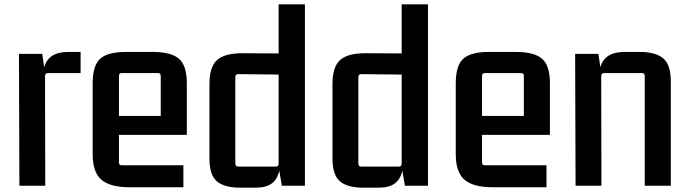

<svg xmlns="http://www.w3.org/2000/svg" viewBox="-20 -862 3190 891"><path d="M354 -621V-523H203Q189 -523 189 -509L190 0H70L68 -612H176L185 -550Q205 -621 296 -621Z M582 7Q491 7 450.5 -28Q410 -63 410 -146V-475Q410 -558 445 -589.5Q480 -621 565 -621H688Q774 -621 810.5 -589.5Q847 -558 847 -475V-236H532V-108Q532 -95 545 -95H831V7ZM545 -523Q532 -523 532 -509V-324H726V-509Q726 -523 713 -523Z M1395 -842V0H1288L1276 -70Q1268 -31 1241.5 -11Q1215 9 1166 9H1096Q1021 9 986.5 -20.5Q952 -50 952 -126V-473Q952 -553 988.5 -584.5Q1025 -616 1110 -615L1273 -614V-842ZM1085 -89H1260Q1273 -89 1273 -103V-516L1085 -518Q1072 -518 1072 -504V-103Q1072 -89 1085 -89Z M1966 -842V0H1859L1847 -70Q1839 -31 1812.5 -11Q1786 9 1737 9H1667Q1592 9 1557.5 -20.5Q1523 -50 1523 -126V-473Q1523 -553 1559.5 -584.5Q1596 -616 1681 -615L1844 -614V-842ZM1656 -89H1831Q1844 -89 1844 -103V-516L1656 -518Q1643 -518 1643 -504V-103Q1643 -89 1656 -89Z M2267 7Q2176 7 2135.5 -28Q2095 -63 2095 -146V-475Q2095 -558 2130 -589.5Q2165 -621 2250 -621H2373Q2459 -621 2495.5 -589.5Q2532 -558 2532 -475V-236H2217V-108Q2217 -95 2230 -95H2516V7ZM2230 -523Q2217 -523 2217 -509V-324H2411V-509Q2411 -523 2398 -523Z M2948 -621Q3023 -621 3058 -591Q3093 -561 3093 -485V0H2972V-509Q2972 -523 2959 -523H2784Q2770 -523 2770 -509L2771 0H2651L2649 -612H2757L2766 -550Q2786 -621 2877 -621Z"/></svg>

Font: Kdam Thmor Pro
Style: Regular
Weight: 400
Designer: Sovichet Tep, Longdey Hak
Foundry: Anagata Design
Version: Version 1.003; ttfautohint (v1.8.4.7-5d5b)